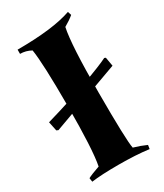

<svg xmlns="http://www.w3.org/2000/svg" viewBox="-205 -785 741 867"><g transform="rotate(-30 165.0 -351.5)"><path d="M345 -447 353 -401 -4 -271 -13 -275 -23 -323Q102 -359 202.5 -395.5Q303 -432 338 -450ZM256 -659Q238 -576 238 -327.5Q238 -79 247 -35Q282 -25 313 -11L310 9Q243 0 153 0Q63 0 12 7L9 -13Q25 -22 71 -38Q87 -118 87 -343Q87 -568 75 -641Q48 -656 18 -656V-678Q203 -678 300 -712L306 -693Q286 -676 256 -659Z"/></g></svg>

Font: Almendra
Style: Bold
Weight: 700
Designer: Ana Sanfelippo
Foundry: Ana Sanfelippo
Version: Version 1.004